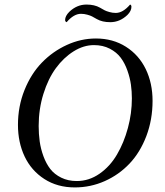

<svg xmlns="http://www.w3.org/2000/svg" viewBox="-20 -820 733 851"><path d="M396.5 -620.1Q350.6 -620.1 306.4 -592.5Q262.2 -564.9 227.8 -518.1Q193.4 -471.2 172.4 -403.8Q151.4 -336.4 151.4 -261.7Q151.4 -225.6 156 -192.9Q160.6 -160.2 172.6 -127.4Q184.6 -94.7 202.9 -71Q221.2 -47.4 251.5 -32.5Q281.7 -17.6 320.3 -17.6Q374.5 -17.6 421.1 -50Q467.8 -82.5 498.5 -135Q529.3 -187.5 546.9 -252.7Q564.5 -317.9 564.5 -383.8Q564.5 -415 560.3 -444.8Q556.2 -474.6 544.7 -507.3Q533.2 -540 515.1 -564.2Q497.1 -588.4 466.6 -604.2Q436 -620.1 396.5 -620.1ZM405.3 -649.4Q480.5 -649.4 538.1 -612.8Q595.7 -576.2 626 -513.7Q656.2 -451.2 656.2 -373Q656.2 -289.6 628.7 -217Q601.1 -144.5 554.2 -95Q507.3 -45.4 444.3 -17.3Q381.3 10.7 311.5 10.7Q234.4 10.7 176.5 -26.6Q118.7 -64 89.1 -126.5Q59.6 -189 59.6 -266.6Q59.6 -348.6 88.6 -420.9Q117.7 -493.2 165.8 -542.7Q213.9 -592.3 276.4 -620.8Q338.9 -649.4 405.3 -649.4ZM363.3 -799.8Q398.9 -799.8 422.9 -786.1Q437 -777.8 444.1 -774.2Q451.2 -770.5 465.1 -766.6Q479 -762.7 493.2 -762.7Q524.9 -762.7 556.6 -799.8Q562.5 -797.9 562.5 -790Q562.5 -771.5 544.9 -753.9Q511.2 -721.7 468.8 -721.7Q433.1 -721.7 409.2 -735.4Q395 -743.7 387.9 -747.3Q380.9 -751 366.9 -754.9Q353 -758.8 338.9 -758.8Q307.1 -758.8 275.4 -721.7Q268.6 -724.1 268.6 -731.4Q268.6 -749 287.1 -767.6Q320.8 -799.8 363.3 -799.8Z"/></svg>

Font: Crimson
Style: Italic
Weight: 400
Italic angle: -11°
Version: Version 0.8